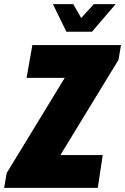

<svg xmlns="http://www.w3.org/2000/svg" viewBox="-52 -905 603 925"><path d="M-32 0 -20 -71 260 -530H76L104 -688H531L519 -617L239 -158H443L419 0ZM505 -885 391 -752H268L203 -885H301L353 -794H317L400 -885Z"/></svg>

Font: Archivo ExtraCondensed Black
Style: Italic
Weight: 900
Width: 2
Italic angle: -10°
Designer: Hector Gatti
Foundry: Omnibus-Type
Version: Version 2.001